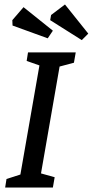

<svg xmlns="http://www.w3.org/2000/svg" viewBox="-20 -837 414 857"><path d="M246 -540 163 -63 224 -46 216 0H3L9 -38L71 -58L156 -545L99 -565L105 -603H318L310 -557ZM204 -747 208 -770 270 -817 374 -687 345 -658ZM36 -723 35 -747 85 -805 216 -700 193 -666Z"/></svg>

Font: Grenze
Style: Italic
Weight: 400
Italic angle: -10°
Designer: Renata Polastri
Foundry: Omnibus-Type
Version: Version 1.002; ttfautohint (v1.8)